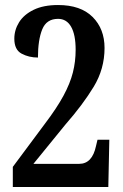

<svg xmlns="http://www.w3.org/2000/svg" viewBox="-20 -744 491 764"><path d="M31 0V-80L159 -252Q206 -314 232.5 -363Q259 -412 270 -455.5Q281 -499 281 -546Q281 -606 263 -637.5Q245 -669 211 -669Q165 -669 148 -627Q131 -585 131 -515Q95 -515 66 -530.5Q37 -546 37 -590Q37 -625 56 -655.5Q75 -686 114 -705Q153 -724 211 -724Q301 -724 348.5 -676.5Q396 -629 396 -553Q396 -470 353 -399Q310 -328 240 -248L113 -92H295Q347 -92 362 -163L368 -188H415L411 0Z"/></svg>

Font: Noto Serif Bengali ExtraCondensed SemiBold
Style: Regular
Weight: 600
Width: 2
Designer: Juan Bruce, Universal Thirst, Indian Type Foundry and the Monotype Design Team.
Foundry: Monotype Imaging Inc.
Version: Version 2.003; ttfautohint (v1.8.4.7-5d5b)